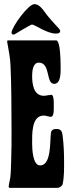

<svg xmlns="http://www.w3.org/2000/svg" viewBox="-20 -912 347 932"><path d="M168 -608C227 -608 201 -505 243 -505C280 -505 274 -574 274 -601C274 -619 273 -710 254 -716H21C20 -716 15 -716 15 -713V-708C21 -669 30 -634 31 -594C33 -543 35 -493 35 -442C35 -337 38 -230 34 -125C33 -100 33 -75 30 -50C28 -35 23 -20 22 -4L26 0C39 0 51 0 64 0H259C268 0 282 -9 284 -18C292 -53 291 -96 291 -132C291 -172 289 -213 284 -253C282 -272 277 -286 255 -286C239 -286 229 -282 227 -265C222 -228 230 -109 175 -109C138 -109 136 -192 136 -216C136 -258 132 -351 192 -351C204 -351 216 -345 227 -345C244 -345 241 -389 241 -402C241 -412 242 -448 231 -452H230C223 -452 202 -447 193 -447C142 -447 136 -506 136 -544C136 -565 139 -608 168 -608ZM50 -745C64 -753 124 -790 135 -793C149 -793 207 -749 251 -749C260 -749 272 -750 272 -762C272 -765 270 -769 268 -771C243 -799 218 -824 196 -855C185 -871 168 -892 147 -892C117 -892 36 -780 36 -753V-751C37 -748 41 -744 44 -744L48 -745Z"/></svg>

Font: DisSenso
Style: Regular
Weight: 400
Version: Version 1.150